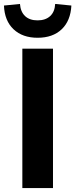

<svg xmlns="http://www.w3.org/2000/svg" viewBox="-52 -951 381 971"><path d="M61 0V-705H216V0ZM138 -760Q62 -760 16.5 -803Q-29 -846 -32 -923L49 -931Q52 -891 75 -869.5Q98 -848 138 -848Q178 -848 201.5 -869.5Q225 -891 227 -931L309 -923Q305 -846 260 -803Q215 -760 138 -760Z"/></svg>

Font: Nunito Sans 12pt ExtraLight
Style: Weight 830 Width 84 Optical size 12.0 YTLC 445
Weight: 830
Width: 4
Designer: Vernon Adams
Foundry: Vernon Adams
Version: Version 3.101;gftools[0.9.27]